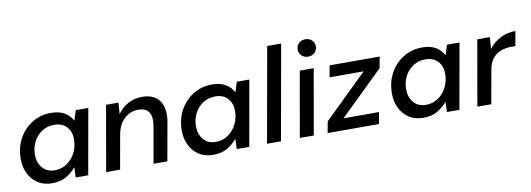

<svg xmlns="http://www.w3.org/2000/svg" viewBox="-57 -1072 3969 1436"><g transform="rotate(-10 1927.0 -354.0)"><path d="M245 12Q182 12 137 -17.5Q92 -47 68 -96.5Q44 -146 44 -207Q44 -294 81.5 -362Q119 -430 183 -469Q247 -508 326 -508Q389 -508 429 -483.5Q469 -459 489 -420L513 -496H608L520 0H425L428 -77Q399 -42 355 -15Q311 12 245 12ZM281 -80Q333 -80 374 -108Q415 -136 438.5 -182.5Q462 -229 462 -285Q462 -344 427.5 -380Q393 -416 334 -416Q282 -416 241.5 -390Q201 -364 177.5 -319.5Q154 -275 154 -219Q154 -160 188 -120Q222 -80 281 -80Z M656 0 743 -496H837L831 -410Q862 -455 910.5 -481.5Q959 -508 1017 -508Q1093 -508 1135.5 -466Q1178 -424 1178 -345Q1178 -316 1172 -285L1121 0H1016L1064 -274Q1066 -287 1067.5 -298Q1069 -309 1069 -320Q1069 -418 972 -418Q914 -418 869 -378Q824 -338 809 -264L762 0Z M1468 12Q1405 12 1360 -17.5Q1315 -47 1291 -96.5Q1267 -146 1267 -207Q1267 -294 1304.5 -362Q1342 -430 1406 -469Q1470 -508 1549 -508Q1612 -508 1652 -483.5Q1692 -459 1712 -420L1736 -496H1831L1743 0H1648L1651 -77Q1622 -42 1578 -15Q1534 12 1468 12ZM1504 -80Q1556 -80 1597 -108Q1638 -136 1661.5 -182.5Q1685 -229 1685 -285Q1685 -344 1650.5 -380Q1616 -416 1557 -416Q1505 -416 1464.5 -390Q1424 -364 1400.5 -319.5Q1377 -275 1377 -219Q1377 -160 1411 -120Q1445 -80 1504 -80Z M1878 0 2006 -720H2112L1984 0Z M2295 -588Q2265 -588 2245.5 -607Q2226 -626 2226 -654Q2226 -682 2245.5 -701Q2265 -720 2295 -720Q2325 -720 2344.5 -701Q2364 -682 2364 -654Q2364 -626 2344.5 -607Q2325 -588 2295 -588ZM2127 0 2214 -496H2320L2233 0Z M2338 0 2354 -86 2684 -408H2425L2441 -496H2821L2805 -410L2474 -88H2744L2728 0Z M3064 12Q3001 12 2956 -17.5Q2911 -47 2887 -96.5Q2863 -146 2863 -207Q2863 -294 2900.5 -362Q2938 -430 3002 -469Q3066 -508 3145 -508Q3208 -508 3248 -483.5Q3288 -459 3308 -420L3332 -496H3427L3339 0H3244L3247 -77Q3218 -42 3174 -15Q3130 12 3064 12ZM3100 -80Q3152 -80 3193 -108Q3234 -136 3257.5 -182.5Q3281 -229 3281 -285Q3281 -344 3246.5 -380Q3212 -416 3153 -416Q3101 -416 3060.5 -390Q3020 -364 2996.5 -319.5Q2973 -275 2973 -219Q2973 -160 3007 -120Q3041 -80 3100 -80Z M3475 0 3562 -496H3658L3651 -407Q3685 -453 3737 -480.5Q3789 -508 3854 -508L3834 -397H3805Q3761 -397 3724 -383.5Q3687 -370 3661 -338Q3635 -306 3626 -251L3581 0Z"/></g></svg>

Font: Ultramarine Medium
Style: Italic
Weight: 500
Italic angle: -10°
Designer: Colophon Foundry, Jonny Pinhorn
Foundry: Colophon Foundry
Version: Version 1.200; ttfautohint (v1.8.3)